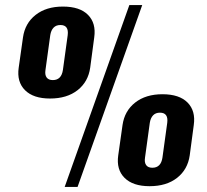

<svg xmlns="http://www.w3.org/2000/svg" viewBox="-20 -730 820 760"><path d="M178 -340Q112 -340 79 -373Q46 -406 54 -462L71 -582Q79 -638 121 -671Q163 -704 229 -704Q296 -704 328.5 -671Q361 -638 353 -582L337 -462Q329 -406 287 -373Q245 -340 178 -340ZM189 -413Q223 -413 229 -453L248 -591Q253 -631 219 -631Q202 -631 192 -620.5Q182 -610 179 -591L160 -453Q157 -434 164.5 -423.5Q172 -413 189 -413ZM492 -710H543L287 10H236ZM572 7Q506 7 473 -26Q440 -59 448 -115L465 -235Q473 -291 515 -324Q557 -357 623 -357Q690 -357 722.5 -324Q755 -291 747 -235L731 -115Q723 -59 681 -26Q639 7 572 7ZM583 -66Q617 -66 623 -106L642 -244Q647 -284 613 -284Q596 -284 586 -273.5Q576 -263 573 -244L554 -106Q551 -87 558.5 -76.5Q566 -66 583 -66Z"/></svg>

Font: Pathway Extreme Condensed
Style: Bold Italic
Weight: 700
Width: 3
Italic angle: -8°
Version: Version 1.001;gftools[0.9.26]